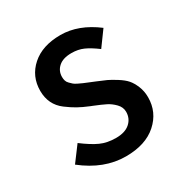

<svg xmlns="http://www.w3.org/2000/svg" viewBox="-139 -679 777 806"><g transform="rotate(-30 250.0 -275.5)"><path d="M245.1 13.7Q139.6 13.7 42 -63.5L96.7 -136.7Q140.6 -103.5 172.9 -88.9Q205.1 -74.2 248 -74.2Q292 -74.2 315.4 -95.2Q338.9 -116.2 338.9 -148.4Q338.9 -170.9 321.8 -188.5Q304.7 -206.1 285.2 -215.8Q265.6 -225.6 229.5 -240.2Q224.6 -242.2 221.7 -243.2Q188.5 -256.8 167.5 -268.6Q146.5 -280.3 121.1 -299.3Q95.7 -318.4 83 -344.7Q70.3 -371.1 70.3 -404.3Q70.3 -474.6 121.6 -520Q172.9 -565.4 260.7 -565.4Q347.7 -565.4 432.6 -501L379.9 -428.7Q345.7 -454.1 320.3 -465.3Q294.9 -476.6 262.7 -476.6Q221.7 -476.6 200.2 -457.5Q178.7 -438.5 178.7 -409.2Q178.7 -399.4 181.2 -391.1Q183.6 -382.8 190.9 -375.5Q198.2 -368.2 203.6 -363.3Q209 -358.4 222.2 -352.1Q235.4 -345.7 242.2 -342.8Q249 -339.8 267.1 -332.5Q285.2 -325.2 292 -322.3Q321.3 -310.5 336.9 -303.2Q352.5 -295.9 377.4 -280.3Q402.3 -264.6 415.5 -249.5Q428.7 -234.4 439 -209.5Q449.2 -184.6 449.2 -155.3Q449.2 -83 395 -34.7Q340.8 13.7 245.1 13.7Z"/></g></svg>

Font: GenEi Gothic M SemiBold
Style: Regular
Weight: 500
Designer: o_tamon (Modified); [Source Han Sans]
Ryoko NISHIZUKA  (kana & ideographs); Paul D. Hunt (Latin, Greek & Cyrillic); Wenl
Version: Version 1.1a;Original Version 1.004